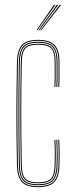

<svg xmlns="http://www.w3.org/2000/svg" viewBox="-20 -770 308 795"><path d="M138.2 5Q88.5 5 69.9 -17.2Q51.2 -39.5 50.2 -85Q49 -151 48.4 -205.6Q47.8 -260.2 47.9 -309.5Q48 -358.8 48.6 -408.4Q49.2 -458 50.2 -514Q51.2 -560.5 69.9 -582.8Q88.5 -605 138.2 -605Q185.5 -605 205.9 -583.9Q226.2 -562.8 226.2 -514Q226.2 -490.8 226.5 -466.4Q226.8 -442 225.2 -410H221.2Q222.8 -442 222.5 -466.4Q222.2 -490.8 222.2 -514Q222.2 -561 203 -581Q183.8 -601 138.2 -601Q90.2 -601 72.8 -579.9Q55.2 -558.8 54.2 -514Q53.2 -458.5 52.6 -407.4Q52 -356.2 52 -305.4Q52 -254.5 52.5 -200.4Q53 -146.2 54.2 -85Q55.2 -41 72.9 -20Q90.5 1 138.2 1Q182.8 1 201.8 -18.4Q220.8 -37.8 222.2 -85Q223 -108.2 222.9 -133.1Q222.8 -158 221.2 -191H225.2Q226.8 -159.2 226.9 -133Q227 -106.8 226.2 -85Q224.8 -37 205.1 -16Q185.5 5 138.2 5ZM138.2 -3Q92.8 -3 76 -22.2Q59.2 -41.5 58.2 -85Q57.2 -145 56.6 -198.5Q56 -252 56 -302.9Q56 -353.8 56.6 -405.6Q57.2 -457.5 58.2 -514Q59.2 -557.8 75.8 -577.4Q92.2 -597 138.2 -597Q182 -597 200.1 -578.2Q218.2 -559.5 218.2 -514Q218.2 -495 218.5 -468.5Q218.8 -442 217.2 -410H213.2Q214.8 -442 214.5 -468.5Q214.2 -495 214.2 -514Q214.2 -558 197.4 -575.5Q180.5 -593 138.2 -593Q95.2 -593 79.1 -575Q63 -557 62.2 -513.8Q61.2 -458.5 60.6 -407.2Q60 -356 60 -305.1Q60 -254.2 60.5 -200.2Q61 -146.2 62.2 -85.2Q63 -42.5 79.2 -24.8Q95.5 -7 138.2 -7Q180.2 -7 196.5 -24.4Q212.8 -41.8 214.2 -85.2Q215 -108 214.9 -133.5Q214.8 -159 213.2 -191H217.2Q218.8 -154.5 218.9 -129.6Q219 -104.8 218.2 -85.2Q216.5 -40 199.2 -21.5Q182 -3 138.2 -3ZM138.2 -11Q97.5 -11 82.2 -27.5Q67 -44 66.2 -85.2Q65.2 -145 64.6 -198.6Q64 -252.2 64 -303.4Q64 -354.5 64.6 -406.2Q65.2 -458 66.2 -513.8Q67 -555.8 82.2 -572.4Q97.5 -589 138.2 -589Q178.8 -589 194.5 -572.6Q210.2 -556.2 210.2 -514Q210.2 -490.5 210.5 -466.2Q210.8 -442 209.2 -410H205.2Q206.8 -442 206.5 -466.2Q206.2 -490.5 206.2 -514Q206.2 -554.5 191.6 -569.8Q177 -585 138.2 -585Q99 -585 85 -569.4Q71 -553.8 70.2 -513.8Q69.2 -459 68.6 -407.8Q68 -356.5 68 -305.4Q68 -254.2 68.5 -200.1Q69 -146 70.2 -85.2Q71 -46 85 -30.5Q99 -15 138.2 -15Q176.2 -15 190.6 -29.9Q205 -44.8 206.2 -85.5Q207 -108.5 206.9 -133.6Q206.8 -158.8 205.2 -191H209.2Q210.8 -157.8 210.9 -132.4Q211 -107 210.2 -85.5Q209 -43 193.4 -27Q177.8 -11 138.2 -11ZM131.2 -645 203.2 -750H209.2L135.2 -645ZM147.2 -645 227.2 -750H233.2L151.2 -645ZM139.2 -645 215.2 -750H221.2L143.2 -645Z"/></svg>

Font: Big Shoulders Inline Display Thin Thin
Style: Regular
Weight: 250
Version: Version 2.002